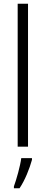

<svg xmlns="http://www.w3.org/2000/svg" viewBox="-20 -780 242 1021"><path d="M129 0V-760H74V0ZM150 70V61H93C88 102 67 176 54 211V221H84C113 178 137 117 150 70Z"/></svg>

Font: Noto Sans Kannada Condensed Light
Style: Regular
Weight: 300
Width: 3
Designer: Jelle Bosma - Monotype Design Team
Foundry: Monotype Imaging Inc.
Version: Version 2.005